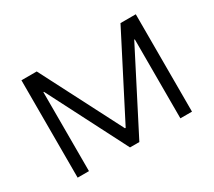

<svg xmlns="http://www.w3.org/2000/svg" viewBox="-129 -931 1307 1175"><g transform="rotate(-30 524.5 -344.0)"><path d="M120 0V-688H228L522 -117H527L820 -688H928V0H846V-558H842L556 0H490L204 -558H200V0Z"/></g></svg>

Font: Saira Expanded
Style: Regular
Weight: 400
Width: 7
Designer: Hector Gatti with collaboration of the Omnibus-Type team
Foundry: Omnibus-Type
Version: Version 1.100; ttfautohint (v1.8.3)